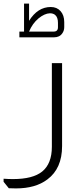

<svg xmlns="http://www.w3.org/2000/svg" viewBox="-32 -812 436 1070"><path d="M130 -792V-696Q178 -773 251 -773Q285 -773 305.5 -750Q326 -727 326 -689V-661Q326 -641 315 -626Q300 -604 269 -604H76V-636H102V-792ZM291 -685Q291 -716 275 -729Q264 -738 246 -738Q216 -737 182 -709Q148 -680 130 -636H267Q291 -636 291 -660ZM314 -460V2Q314 127 232 188Q166 238 57 238Q35 238 17 237L-12 201V184Q15 186 40 186Q151 186 203 144Q257 100 257 6V-460Z"/></svg>

Font: Almarai Light
Style: Regular
Weight: 300
Designer: Boutros International 2019
Foundry: Created by Boutros International 2019
Version: Version 1.10